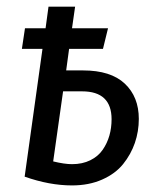

<svg xmlns="http://www.w3.org/2000/svg" viewBox="-20 -546 474 578"><path d="M230 -334Q313.5 -334 355.7 -294.2Q397.9 -254.4 397.9 -188Q397.9 -150.4 386 -115.7Q374 -81.1 350.6 -52Q327.1 -22.9 287.4 -5.4Q247.6 12.2 196.8 12.2Q128.9 12.2 54.2 -14.2L107.9 -398.9H45.9L55.2 -460.9H117.2L126 -525.9H206.1L196.8 -460.9H305.2L290 -398.9H188L179.2 -334ZM196.8 -51.8Q228 -51.8 251.7 -63.5Q275.4 -75.2 289.1 -95Q302.7 -114.7 309.3 -137.9Q315.9 -161.1 315.9 -187Q315.9 -271 227.1 -271H169.9L140.1 -60.1Q174.3 -51.8 196.8 -51.8Z"/></svg>

Font: Fira Sans Compressed Book
Style: Italic
Weight: 350
Width: 3
Italic angle: -8°
Designer: Carrois Corporate & Edenspiekermann AG
Foundry: Carrois Corporate GbR & Edenspiekermann AG
Version: Version 4.203;PS 004.203;hotconv 1.0.88;makeotf.lib2.5.64775